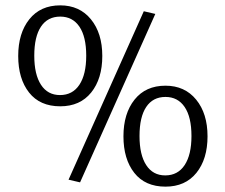

<svg xmlns="http://www.w3.org/2000/svg" viewBox="-20 -683 842 717"><path d="M205 -286Q129 -286 88.5 -337.5Q48 -389 48 -474Q48 -559 89.5 -611Q131 -663 205 -663Q277 -663 319.5 -611Q362 -559 362 -474Q362 -389 320.5 -337.5Q279 -286 205 -286ZM279 -2 236 -12 517 -641 560 -631ZM204 -328Q251 -328 276.5 -366.5Q302 -405 302 -475Q302 -546 276.5 -583.5Q251 -621 205 -621Q158 -621 133 -583.5Q108 -546 108 -475Q108 -405 133 -366.5Q158 -328 204 -328ZM598 14Q522 14 481.5 -37.5Q441 -89 441 -174Q441 -259 482.5 -311Q524 -363 598 -363Q670 -363 712.5 -311Q755 -259 755 -174Q755 -89 713.5 -37.5Q672 14 598 14ZM597 -28Q644 -28 669.5 -66.5Q695 -105 695 -175Q695 -246 669.5 -283.5Q644 -321 598 -321Q551 -321 526 -283.5Q501 -246 501 -175Q501 -105 526 -66.5Q551 -28 597 -28Z"/></svg>

Font: Arsenal SC
Style: Regular
Weight: 400
Designer: Andrij Shevchenko
Foundry: Stairsfor
Version: Version 2.001; ttfautohint (v1.8.4.7-5d5b)